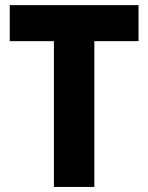

<svg xmlns="http://www.w3.org/2000/svg" viewBox="-20 -740 587 760"><path d="M193.4 -577.1H18.6V-719.7H528.3V-577.1H353.5V0H193.4Z"/></svg>

Font: Reddit Sans Strawberry ExBold
Style: Regular
Weight: 800
Designer: Stephen Hutchings
Foundry: Reddit
Version: Version 1.013